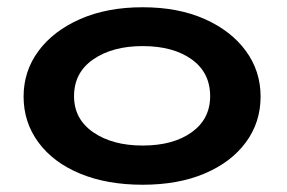

<svg xmlns="http://www.w3.org/2000/svg" viewBox="-20 -499 790 529"><path d="M373 10Q275 10 201 -20.5Q127 -51 86 -106.5Q45 -162 45 -233Q45 -303 86 -358.5Q127 -414 201 -446.5Q275 -479 373 -479Q471 -479 544 -446.5Q617 -414 657.5 -358.5Q698 -303 698 -233Q698 -162 657.5 -107Q617 -52 544 -21Q471 10 373 10ZM373 -98Q457 -98 508 -134.5Q559 -171 559 -234Q559 -299 508 -335.5Q457 -372 373 -372Q290 -372 237 -335.5Q184 -299 184 -234Q184 -171 237 -134.5Q290 -98 373 -98Z"/></svg>

Font: Inconsolata ExtraExpanded ExtraBold
Style: Regular
Weight: 800
Width: 8
Monospace: yes
Designer: Raph Levien, Cyreal, Brenton Simpson
Foundry: Raph Levien, Cyreal, Google
Version: Version 3.001; ttfautohint (v1.8.2.53-6de2)